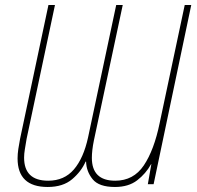

<svg xmlns="http://www.w3.org/2000/svg" viewBox="-20 -734 785 765"><path d="M170 11Q231 11 267.5 -20Q304 -51 321 -90H323Q324 -51 349 -20Q374 11 438 11Q492 11 526.5 -15.5Q561 -42 582 -80H583L569 0H592L742 -714H716L616 -243Q594 -136 553 -75Q512 -14 439 -14Q346 -14 346 -105Q346 -134 354 -174L469 -714H443L331 -187Q313 -104 274.5 -59Q236 -14 172 -14Q76 -14 76 -106Q76 -121 79 -139Q82 -157 86 -181L199 -714H173L60 -181Q56 -161 53 -140.5Q50 -120 50 -103Q50 11 170 11Z"/></svg>

Font: Noto Sans UI SemiCondensed Thin
Style: Italic
Weight: 250
Width: 4
Italic angle: -12°
Designer: Monotype Design Team
Foundry: Monotype Imaging Inc.
Version: Version 1.901